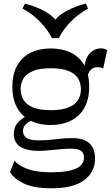

<svg xmlns="http://www.w3.org/2000/svg" viewBox="-20 -827 608 1054"><path d="M263.9 206.5Q164.8 206.5 111.7 180.9Q58.5 155.4 35.1 118L59.1 55.7Q85.1 83.7 132.7 101.2Q180.4 118.7 257.7 118.7Q328.1 118.7 368.2 108.4Q408.3 98.1 424.8 79.7Q441.3 61.4 441.3 38.3Q441.3 13.9 425.2 1.5Q409.2 -10.9 368.3 -10.9Q346.3 -10.9 314 -8.1Q281.8 -5.2 249.8 -2Q217.7 1.3 194.1 1.3Q127.2 1.3 91.5 -21.6Q55.7 -44.5 55.7 -91.3Q55.7 -126.6 74.8 -150.3Q93.9 -173.9 125.6 -189.7L163.6 -167.9Q135.1 -159 120.6 -143.8Q106.1 -128.6 106.1 -107.9Q106.1 -82.4 126.3 -69.4Q146.6 -56.4 193.9 -56.4Q239.8 -56.4 285.8 -62.6Q331.8 -68.9 376.5 -68.9Q440.4 -68.9 471 -40.1Q501.7 -11.4 501.7 43Q501.7 117.4 442.3 162Q382.9 206.5 263.9 206.5ZM258.1 -140.7Q213.6 -140.7 175.5 -153.1Q137.4 -165.6 108.7 -191.2Q80 -216.7 64 -256.4Q47.9 -296 47.9 -349.4Q47.9 -421.1 74.7 -468Q101.4 -514.9 148.7 -537.9Q196.1 -561 258.1 -561Q321.4 -561 369 -537.9Q416.5 -514.9 443 -468Q469.6 -421.1 469.6 -349.4Q469.6 -296 453.4 -256.4Q437.2 -216.7 408.3 -191.2Q379.5 -165.6 341.1 -153.1Q302.6 -140.7 258.1 -140.7ZM258.7 -222.2Q319 -222.2 355.5 -237Q391.9 -251.8 408.1 -277.6Q424.2 -303.4 424.2 -337.1Q424.2 -371.4 408.1 -397.3Q391.9 -423.1 355.5 -437.7Q319 -452.4 258.7 -452.4Q198.8 -452.4 162.2 -437.7Q125.6 -423.1 109.4 -397.3Q93.3 -371.4 93.3 -337.1Q93.3 -304.1 109.4 -277.9Q125.6 -251.8 162.2 -237Q198.8 -222.2 258.7 -222.2ZM459.9 -405.1 441.9 -454.1Q449.3 -511.6 475.1 -536.6Q500.9 -561.6 534.6 -561.6Q554.4 -561.6 568.1 -551.1L546.3 -450.7Q535.6 -458.1 516.3 -458.1Q470.6 -458.1 459.9 -405.1ZM451 -807.3 463.9 -780.1Q410.2 -750.8 368.3 -707.7Q326.3 -664.7 302.5 -617.8H265.2Q240.4 -666.7 198.6 -709.1Q156.8 -751.5 103.8 -780.1L117.1 -807.3Q157.1 -797 193.1 -781.3Q229.1 -765.6 257 -744.6Q284.9 -723.6 298.3 -697.9H268.6Q292.2 -738.4 344.1 -766.2Q396.1 -793.9 451 -807.3Z"/></svg>

Font: Savate ExtraLight
Style: Regular
Weight: 200
Designer: Max Esnée
Foundry: Plomb Type
Version: Version 2.000